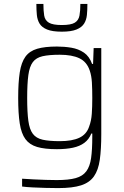

<svg xmlns="http://www.w3.org/2000/svg" viewBox="-20 -756 635 982"><path d="M278 206Q246 206 212 205Q178 204 146.5 202.5Q115 201 93 198V158Q121 160 152.5 161.5Q184 163 214.5 164Q245 165 270 165Q331 165 367 155Q403 145 421.5 120Q440 95 446 52Q452 9 452 -57V-73H447Q435 -43 411.5 -25.5Q388 -8 353 -0.5Q318 7 271 7Q208 7 169.5 -4.5Q131 -16 110 -44.5Q89 -73 81 -124.5Q73 -176 73 -255Q73 -334 81 -385.5Q89 -437 110 -466Q131 -495 170 -506.5Q209 -518 271 -518Q309 -518 345 -512Q381 -506 409 -487Q437 -468 451 -429H456L459 -510H498V-71Q498 7 490.5 60.5Q483 114 460.5 146Q438 178 394.5 192Q351 206 278 206ZM286 -34Q349 -34 386 -51.5Q423 -69 436 -109Q447 -138 449.5 -174Q452 -210 452 -255Q452 -300 450 -334.5Q448 -369 439 -395Q424 -440 386 -458Q348 -476 286 -476Q231 -476 198 -468.5Q165 -461 148 -438.5Q131 -416 125 -372Q119 -328 119 -255Q119 -182 125 -138Q131 -94 148 -71.5Q165 -49 198 -41.5Q231 -34 286 -34ZM296 -594Q248 -594 221 -605Q194 -616 182.5 -635Q171 -654 168.5 -679.5Q166 -705 166 -736H202Q202 -701 206 -676.5Q210 -652 230 -640Q250 -628 296 -628Q343 -628 362.5 -640Q382 -652 386.5 -676.5Q391 -701 391 -736H427Q427 -705 424.5 -679.5Q422 -654 410 -635Q398 -616 371 -605Q344 -594 296 -594Z"/></svg>

Font: Saira Thin ExtraLight
Style: Regular
Weight: 250
Version: Version 1.101